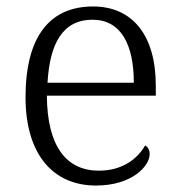

<svg xmlns="http://www.w3.org/2000/svg" viewBox="-20 -564 554 594"><path d="M277 10C388 10 443 -50 443 -87C443 -101 437 -110 429 -114C405 -72 358 -36 286 -36C186 -36 126 -110 125 -268H462V-299C462 -457 388 -544 268 -544C134 -544 59 -451 59 -263C59 -89 142 10 277 10ZM394 -308H127C134 -431 175 -503 266 -503C355 -503 394 -425 394 -308Z"/></svg>

Font: Noto Serif Bengali Light
Style: Regular
Weight: 300
Designer: Juan Bruce, Universal Thirst, Indian Type Foundry and the Monotype Design Team.
Foundry: Monotype Imaging Inc.
Version: Version 2.003